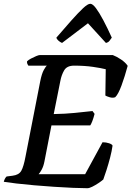

<svg xmlns="http://www.w3.org/2000/svg" viewBox="-30 -995 695 1015"><path d="M432 0Q402 0 355.5 -2Q309 -4 256 -7.5Q203 -11 151 -15.5Q99 -20 56.5 -25Q14 -30 -10 -34Q-8 -43 -3.5 -51Q1 -59 5 -62L36 -66Q70 -70 82.5 -92Q95 -114 105 -168L183 -567Q191 -606 201.5 -625Q212 -644 218 -648H120Q118 -651 115 -656.5Q112 -662 113 -671Q120 -678 134 -685.5Q148 -693 161.5 -698.5Q175 -704 181 -704H566Q587 -696 610 -680.5Q633 -665 645 -647Q630 -591 612.5 -543.5Q595 -496 579 -481Q566 -476 549.5 -481Q533 -486 527 -490L529 -629Q506 -635 461.5 -641.5Q417 -648 362 -648Q324 -648 309.5 -623.5Q295 -599 289 -567L254 -392Q315 -393 364 -398Q413 -403 459 -408L470 -393Q464 -370 458 -354.5Q452 -339 447 -332H242L205 -142Q200 -116 190.5 -98.5Q181 -81 174 -74H420L512 -243Q531 -243 547 -237.5Q563 -232 565 -225Q561 -196 552 -161.5Q543 -127 533 -96Q523 -65 516 -46Q507 -38 490.5 -27Q474 -16 458 -8Q442 0 432 0ZM298 -768Q288 -772 279 -780Q270 -788 268 -796Q311 -846 347 -886.5Q383 -927 408.5 -951Q434 -975 447 -975Q460 -975 477.5 -951.5Q495 -928 516.5 -887.5Q538 -847 561 -796Q555 -788 549 -779.5Q543 -771 530 -768L435 -872Z"/></svg>

Font: Texturina SemiBold
Style: Italic
Weight: 600
Italic angle: -11°
Designer: Guillermo Torres Carreño
Foundry: Omnibus-Type
Version: Version 1.002; ttfautohint (v1.8.3)